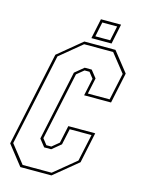

<svg xmlns="http://www.w3.org/2000/svg" viewBox="-132 -903 723 975"><g transform="rotate(15 229.5 -415.5)"><path d="M73.5 0 -7.5 -103 97.5 -597 222.5 -700H386L467.5 -597L433.5 -436H292L311.5 -528L287.5 -558.5H261.5L224.5 -528L148.5 -172L172.5 -141.5H198.5L235.5 -172L255 -264H396.5L362.5 -103L237 0ZM82 -13.5H234.5L350 -108.5L380.5 -250.5H266L248 -166.5L201.5 -128H164.5L134 -166.5L212 -533.5L258.5 -572H295.5L326 -533.5L308 -449.5H422.5L453 -591.5L377.5 -686.5H225L110 -591.5L7 -108.5ZM252.5 -726 274.5 -831H380.5L358.5 -726ZM269.5 -740H347.5L363.5 -817H285.5Z"/></g></svg>

Font: Tourney Condensed Thin
Style: Italic
Weight: 100
Width: 3
Italic angle: -12°
Designer: Tyler Finck
Foundry: Etcetera Type Co
Version: Version 1.010; ttfautohint (v1.8.3)